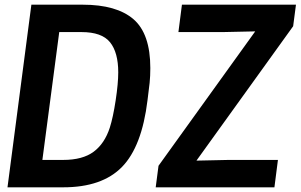

<svg xmlns="http://www.w3.org/2000/svg" viewBox="-20 -800 1284 820"><path d="M12 0ZM250 0H12L114 -780H333Q478 -780 550 -718Q622 -656 622 -509Q622 -475 619 -446Q616 -417 610 -372Q586 -174 501 -87Q416 0 250 0ZM250 -117Q333 -117 380 -152Q427 -187 449 -255Q463 -299 474 -371.5Q485 -444 485 -491Q485 -576 450 -619.5Q415 -663 328 -663H233L161 -117ZM1152 0H645L657 -92L1070 -666L932 -663H742L757 -780H1244L1232 -688L819 -114L957 -117H1167Z"/></svg>

Font: Tanohe Sans SemiBold
Style: Italic
Weight: 600
Designer: Village Type and Design LLC & Cristiano Sobral
Foundry: Cooper Hewitt Smithsonian Design Museum
Version: Version 1.00;September 29, 2021;FontCreator 13.0.0.2655 64-b